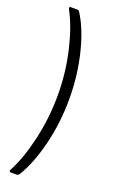

<svg xmlns="http://www.w3.org/2000/svg" viewBox="-167 -804 573 951"><g transform="rotate(20 119.0 -328.5)"><path d="M75 -758Q122 -685 150 -571Q178 -457 178 -334Q178 -208 149 -91Q120 26 73 101Q68 107 61 107H31Q25 107 23 103.5Q21 100 24 95Q65 19 91.5 -96Q118 -211 118 -332Q118 -451 91.5 -564Q65 -677 24 -752Q22 -756 22 -758Q22 -764 31 -764H63Q71 -764 75 -758Z"/></g></svg>

Font: Barlow Light
Style: Regular
Weight: 300
Designer: Jeremy Tribby
Foundry: Tribby Type
Version: Version 1.422